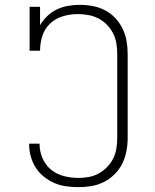

<svg xmlns="http://www.w3.org/2000/svg" viewBox="-20 -763 640 791"><path d="M303 8Q278 8 252.5 4.5Q227 1 204 -9Q181 -19 161 -35Q141 -51 127.5 -72Q114 -93 107 -118Q100 -143 100 -168Q100 -169 100 -169.5Q100 -170 100 -171H143Q143 -170 143 -169.5Q143 -169 143 -169Q143 -139 155.5 -110.5Q168 -82 191 -63.5Q214 -45 243.5 -37.5Q273 -30 303 -30Q325 -30 346.5 -34Q368 -38 387 -48.5Q406 -59 421.5 -75Q437 -91 446.5 -110.5Q456 -130 459.5 -151.5Q463 -173 463 -195V-540Q463 -562 459.5 -584Q456 -606 446 -625.5Q436 -645 420.5 -661Q405 -677 385.5 -687Q366 -697 344 -701Q322 -705 300 -705Q269 -705 239 -696Q209 -687 186.5 -666Q164 -645 154.5 -615Q145 -585 145 -554H102V-735H145V-659Q157 -680 175 -697Q193 -714 215 -724.5Q237 -735 261 -739Q285 -743 309 -743Q336 -743 362.5 -738Q389 -733 413 -720.5Q437 -708 455.5 -688Q474 -668 485.5 -644Q497 -620 501.5 -593.5Q506 -567 506 -540V-195Q506 -168 501 -141Q496 -114 484 -89.5Q472 -65 452.5 -45.5Q433 -26 408.5 -13.5Q384 -1 357 3.5Q330 8 303 8Z"/></svg>

Font: Iosevka Slab XLtEx
Style: Regular
Weight: 200
Width: 7
Monospace: yes
Designer: Belleve Invis
Foundry: Belleve Invis
Version: Version 11.1.0; ttfautohint (v1.8.3)